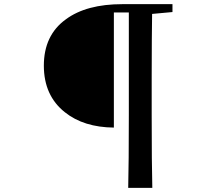

<svg xmlns="http://www.w3.org/2000/svg" viewBox="-20 -769 1040 924"><path d="M713 135C711 58 710 -59 710 -216V-399C710 -534 711 -635 712 -702L810 -711V-749H569C454 -749 363 -725 297 -676C226 -625 191 -550 191 -453C191 -357 225 -282 292 -229C353 -180 432 -156 528 -155V-709H600V-216C600 -59 599 58 597 135Z"/></svg>

Font: AllPunType SemiBold
Style: Regular
Weight: 600
Version: 1.0